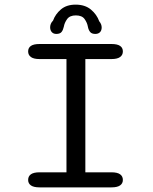

<svg xmlns="http://www.w3.org/2000/svg" viewBox="-20 -809 659 829"><path d="M150.5 0Q125.5 0 113.5 -8.5Q101.5 -17 101.5 -32Q101.5 -48 113.5 -56.5Q125.5 -65 150.5 -65H267V-554H150.5Q125.5 -554 113.5 -562.8Q101.5 -571.5 101.5 -587Q101.5 -602.5 113.5 -610.8Q125.5 -619 150.5 -619H461.5Q486.5 -619 498.5 -610.8Q510.5 -602.5 510.5 -587Q510.5 -571.5 498.5 -562.8Q486.5 -554 461.5 -554H348.5V-65H461.5Q486.5 -65 498.5 -56.5Q510.5 -48 510.5 -32Q510.5 -17 498.5 -8.5Q486.5 0 461.5 0ZM391.5 -662.5Q376 -662.5 369 -671.2Q362 -680 359.5 -693.5Q356.5 -711 345.2 -726.8Q334 -742.5 307.5 -742.5Q281.5 -742.5 270 -726.8Q258.5 -711 255.5 -693.5Q252.5 -679.5 245.8 -671Q239 -662.5 223 -662.5Q211 -662.5 203.8 -670.2Q196.5 -678 196.5 -691.5Q196.5 -698 199.2 -705.5Q202 -713 209 -720Q219 -748 243.2 -768.5Q267.5 -789 306.5 -789Q347 -789 372.5 -767.8Q398 -746.5 408.5 -717Q414 -710.5 416.5 -703.8Q419 -697 419 -690.5Q419 -677.5 411.8 -670Q404.5 -662.5 391.5 -662.5Z"/></svg>

Font: Sono ExtraLight Monospace
Style: Regular
Weight: 400
Version: Version 2.112